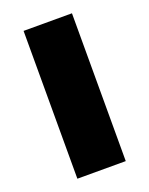

<svg xmlns="http://www.w3.org/2000/svg" viewBox="-111 -665 525 675"><g transform="rotate(-20 151.5 -327.5)"><path d="M242 -51H61V-604H242Z"/></g></svg>

Font: Noto Sans Tamil UI SemiCondensed Black
Style: Regular
Weight: 900
Width: 4
Designer: Jelle Bosma - Monotype Design Team
Foundry: Monotype Imaging Inc.
Version: Version 2.004; ttfautohint (v1.8.4.7-5d5b)